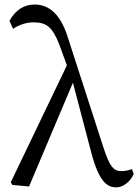

<svg xmlns="http://www.w3.org/2000/svg" viewBox="-20 -808 606 842"><path d="M489.3 13.7Q456.1 13.7 433.6 -13.7Q404.3 -47.9 380.9 -136.7L299.8 -445.3L107.4 9.8L34.2 2.9L27.3 -8.8L273.4 -521.5L240.2 -612.3Q218.8 -668.9 193.4 -690.4Q170.9 -710 128.9 -710Q80.1 -710 37.1 -681.6L21.5 -716.8Q61.5 -788.1 131.8 -788.1Q230.5 -788.1 275.4 -650.4L434.6 -158.2Q454.1 -98.6 470.7 -77.1Q486.3 -57.6 510.7 -57.6Q535.2 -57.6 558.6 -66.4L566.4 -44.9Q554.7 -18.6 533.2 -2.4Q511.7 13.7 489.3 13.7Z"/></svg>

Font: Bpmf GenRyu Min R
Style: R
Weight: 400
Foundry: But Ko
Version: Version 1.320